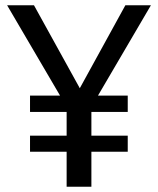

<svg xmlns="http://www.w3.org/2000/svg" viewBox="-20 -709 600 729"><path d="M352 -346H465V-284H327V-194H465V-133H327V0H233V-133H94V-194H233V-284H94V-346H208L7 -689H109L283 -374L456 -689H553Z"/></svg>

Font: Statis Sans
Style: Regular
Weight: 400
Designer: bBox Type GmbH
Foundry: bBox Type GmbH
Version: Version 1.000